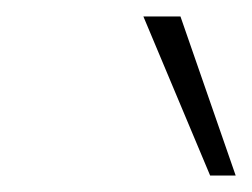

<svg xmlns="http://www.w3.org/2000/svg" viewBox="-20 -724 306 233"><path d="M235 -511 154 -704H199L266 -511Z"/></svg>

Font: Ysabeau Office ExtraLight
Style: Italic
Weight: 250
Italic angle: -12°
Designer: Christian Thalmann (Catharsis Fonts)
Version: Version 2.001;gftools[0.9.30]; featfreeze: tnum,lnum,ss02